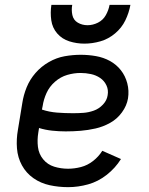

<svg xmlns="http://www.w3.org/2000/svg" viewBox="-20 -764 616 792"><path d="M261 8Q302 8 343.5 -3.5Q385 -15 420.5 -43Q456 -71 479 -108L402 -142Q387 -118 364 -100Q341 -82 314 -75Q287 -68 261 -68Q231 -68 203.5 -76.5Q176 -85 158 -107Q140 -129 136.5 -158Q133 -187 138 -217L141 -236Q167 -228 195 -225Q223 -222 251 -222Q282 -222 312.5 -224.5Q343 -227 374 -234Q405 -241 434 -257Q463 -273 483 -300.5Q503 -328 508 -358Q513 -390 505 -420.5Q497 -451 478.5 -474.5Q460 -498 433.5 -512.5Q407 -527 376 -532.5Q345 -538 313 -538Q280 -538 246.5 -532Q213 -526 181.5 -508Q150 -490 126.5 -463Q103 -436 90 -404Q77 -372 72 -339L54 -229Q47 -190 50 -152Q53 -114 70.5 -82Q88 -50 118 -29Q148 -8 185 0Q222 8 261 8ZM281 -297Q248 -297 215.5 -299.5Q183 -302 153 -312L156 -327Q160 -354 172 -380.5Q184 -407 207 -427Q230 -447 257.5 -455Q285 -463 312 -463Q334 -463 355 -458.5Q376 -454 393 -442.5Q410 -431 419 -412Q428 -393 424 -371Q421 -350 404.5 -332.5Q388 -315 366.5 -307.5Q345 -300 324 -298.5Q303 -297 281 -297ZM328 -584Q361 -584 394 -593.5Q427 -603 454.5 -626Q482 -649 497 -680Q512 -711 518 -744H432Q428 -722 416.5 -701.5Q405 -681 384 -670.5Q363 -660 341 -660Q319 -660 301 -670.5Q283 -681 278.5 -702Q274 -723 278 -744H192Q187 -712 191.5 -680.5Q196 -649 216 -626Q236 -603 266 -593.5Q296 -584 328 -584Z"/></svg>

Font: Iosevka Sparkle
Style: Italic
Weight: 400
Italic angle: -9°
Designer: Belleve Invis
Foundry: Belleve Invis
Version: Version 4.5.0; ttfautohint (v1.8.3)